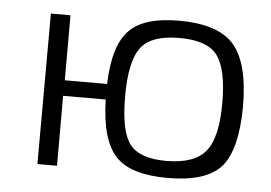

<svg xmlns="http://www.w3.org/2000/svg" viewBox="-42 -552 867 615"><g transform="rotate(5 391.5 -244.5)"><path d="M298 -275Q302 -400 351 -449Q398 -497 510 -497Q633 -497 684 -442Q738 -384 738 -240Q737 -100 688 -45Q639 8 517 8Q399 8 351 -42Q301 -94 298 -225H161V0H98L99 -484H162V-275ZM636 -402Q603 -442 516 -442Q428 -442 394 -400Q359 -356 359 -241Q359 -129 390 -88Q422 -46 507 -46Q599 -46 635 -91Q671 -135 671 -247Q671 -359 636 -402Z"/></g></svg>

Font: Taylor Sans Light
Style: Regular
Weight: 300
Italic angle: -8°
Designer: Natanael Gama
Version: Version 1.001 September 8, 2015